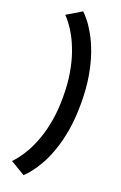

<svg xmlns="http://www.w3.org/2000/svg" viewBox="-185 -814 685 1086"><g transform="rotate(20 158.0 -271.0)"><path d="M114 221.5Q127.5 209 148.2 183.8Q169 158.5 192 118.8Q215 79 235.2 23.2Q255.5 -32.5 268.2 -105.2Q281 -178 281 -269.5Q281 -361 268.2 -434.2Q255.5 -507.5 235.2 -563.8Q215 -620 192 -660.5Q169 -701 148.2 -726.8Q127.5 -752.5 114 -764.5L25.5 -711.5Q38.5 -698.5 57.2 -674.2Q76 -650 96 -613Q116 -576 133.5 -526.2Q151 -476.5 162 -412.5Q173 -348.5 173 -269.5Q173 -191 162 -127.5Q151 -64 133.5 -14.8Q116 34.5 96 70.8Q76 107 57.2 131.2Q38.5 155.5 25.5 168.5Z"/></g></svg>

Font: Anybody UltraCondensed Thin Medium
Style: Regular
Weight: 500
Version: Version 1.111